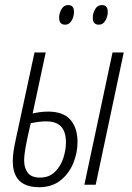

<svg xmlns="http://www.w3.org/2000/svg" viewBox="-20 -740 527 769"><path d="M136.7 9.8Q31.2 9.8 31.2 -94.7Q31.2 -114.3 34.4 -135Q37.6 -155.8 41.5 -173.8L118.2 -529.8H163.1L110.8 -285.6Q121.1 -288.1 137.5 -290.5Q153.8 -293 172.9 -293Q233.4 -293 262 -260.3Q290.5 -227.5 290.5 -171.4Q290.5 -127.4 273.2 -85.7Q255.9 -43.9 221.7 -17.1Q187.5 9.8 136.7 9.8ZM317.9 0 430.7 -529.8H475.6L363.3 0ZM140.1 -28.8Q176.8 -28.8 199.7 -51.3Q222.7 -73.7 233.4 -106.2Q244.1 -138.7 244.1 -168.9Q244.1 -212.9 224.4 -233.4Q204.6 -253.9 165.5 -253.9Q148.9 -253.9 132.8 -251.7Q116.7 -249.5 103 -246.6Q87.9 -181.6 82.3 -149.4Q76.7 -117.2 76.7 -97.2Q76.7 -66.4 91.6 -47.6Q106.4 -28.8 140.1 -28.8ZM376 -641.1Q351.6 -641.1 351.6 -668.9Q351.6 -687 361.1 -703.4Q370.6 -719.7 388.2 -719.7Q411.6 -719.7 411.6 -692.4Q411.6 -673.8 402.1 -657.5Q392.6 -641.1 376 -641.1ZM241.2 -641.1Q216.8 -641.1 216.8 -668.9Q216.8 -687 226.3 -703.4Q235.8 -719.7 252.9 -719.7Q276.4 -719.7 276.4 -692.4Q276.4 -673.8 266.8 -657.5Q257.3 -641.1 241.2 -641.1Z"/></svg>

Font: Open Sans Condensed Light
Style: Italic
Weight: 300
Width: 3
Italic angle: -12°
Designer: Monotype Design Team
Foundry: Monotype Imaging Inc.
Version: Version 3.000; ttfautohint (v1.8.4)